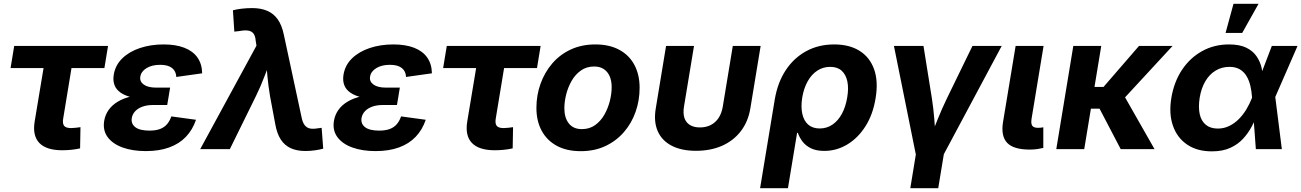

<svg xmlns="http://www.w3.org/2000/svg" viewBox="-20 -779 6798 1003"><path d="M304.7 5.9Q222.2 5.9 185.5 -32.2Q148.9 -70.3 161.1 -144.5L207.5 -423.3H35.2L54.2 -539.1H544.4L525.4 -423.3H353.5L310.1 -159.7Q305.7 -133.8 314.9 -121.8Q324.2 -109.9 351.6 -109.9Q361.3 -109.9 376.2 -111.6Q391.1 -113.3 400.4 -114.7L398.4 -3.9Q374 1.5 350.6 3.7Q327.1 5.9 304.7 5.9Z M741.7 10.3Q672.4 10.3 620.4 -8.5Q568.4 -27.3 542.2 -63Q516.1 -98.6 524.4 -148.4Q529.8 -179.7 547.6 -204.8Q565.4 -230 595.5 -248Q625.5 -266.1 668 -275.9Q710.4 -285.6 765.1 -285.6H862.8L853.5 -230.5H780.3Q748 -230.5 724.4 -221.9Q700.7 -213.4 686.3 -198Q671.9 -182.6 668.5 -162.6Q663.6 -132.8 686.8 -114.7Q710 -96.7 760.7 -96.7Q793.5 -96.7 815.7 -105Q837.9 -113.3 852.3 -129.9Q866.7 -146.5 875 -170.9L1003.9 -153.3Q986.3 -101.1 951.4 -64.5Q916.5 -27.8 864 -8.8Q811.5 10.3 741.7 10.3ZM762.7 -261.2Q710 -261.2 672.1 -269.8Q634.3 -278.3 610.6 -294.7Q586.9 -311 578.1 -334.7Q569.3 -358.4 574.2 -388.7Q582.5 -439 619.1 -474.4Q655.8 -509.8 711.7 -528.3Q767.6 -546.9 834.5 -546.9Q898.4 -546.9 943.1 -529.5Q987.8 -512.2 1011.5 -478.5Q1035.2 -444.8 1036.1 -396L900.9 -377Q899.9 -406.7 878.9 -423.6Q857.9 -440.4 816.9 -440.4Q773.4 -440.4 745.1 -422.9Q716.8 -405.3 712.9 -377.9Q709 -353 731 -337.2Q752.9 -321.3 795.9 -321.3H868.7L858.4 -261.2Z M1025.9 0 1319.8 -540.5 1315.9 -564.9Q1314 -590.8 1304.4 -603.5Q1294.9 -616.2 1276.6 -619.1Q1258.3 -622.1 1230 -616.7L1204.1 -613.8L1196.8 -725.1Q1214.8 -730.5 1242.2 -733.6Q1269.5 -736.8 1296.9 -736.8Q1342.8 -736.8 1376.2 -722.4Q1409.7 -708 1431.2 -677.5Q1452.6 -647 1462.9 -597.2L1555.7 -165Q1561 -138.7 1571.8 -125Q1582.5 -111.3 1598.9 -107.9Q1615.2 -104.5 1637.7 -108.4L1660.2 -111.3L1668.5 -2.4Q1651.9 2.4 1626.7 6.1Q1601.6 9.8 1575.2 9.8Q1531.2 9.8 1499.3 -4.6Q1467.3 -19 1447 -49.8Q1426.8 -80.6 1418 -130.4L1390.6 -276.9Q1381.8 -329.1 1377 -380.9Q1372.1 -432.6 1368.2 -488.3H1403.8Q1381.3 -432.6 1361.8 -380.6Q1342.3 -328.6 1316.9 -276.9L1180.7 0Z M1941.9 10.3Q1872.6 10.3 1820.6 -8.5Q1768.6 -27.3 1742.4 -63Q1716.3 -98.6 1724.6 -148.4Q1730 -179.7 1747.8 -204.8Q1765.6 -230 1795.7 -248Q1825.7 -266.1 1868.2 -275.9Q1910.6 -285.6 1965.3 -285.6H2063L2053.7 -230.5H1980.5Q1948.2 -230.5 1924.6 -221.9Q1900.9 -213.4 1886.5 -198Q1872.1 -182.6 1868.7 -162.6Q1863.8 -132.8 1887 -114.7Q1910.2 -96.7 1960.9 -96.7Q1993.7 -96.7 2015.9 -105Q2038.1 -113.3 2052.5 -129.9Q2066.9 -146.5 2075.2 -170.9L2204.1 -153.3Q2186.5 -101.1 2151.6 -64.5Q2116.7 -27.8 2064.2 -8.8Q2011.7 10.3 1941.9 10.3ZM1962.9 -261.2Q1910.2 -261.2 1872.3 -269.8Q1834.5 -278.3 1810.8 -294.7Q1787.1 -311 1778.3 -334.7Q1769.5 -358.4 1774.4 -388.7Q1782.7 -439 1819.3 -474.4Q1856 -509.8 1911.9 -528.3Q1967.8 -546.9 2034.7 -546.9Q2098.6 -546.9 2143.3 -529.5Q2188 -512.2 2211.7 -478.5Q2235.4 -444.8 2236.3 -396L2101.1 -377Q2100.1 -406.7 2079.1 -423.6Q2058.1 -440.4 2017.1 -440.4Q1973.6 -440.4 1945.3 -422.9Q1917 -405.3 1913.1 -377.9Q1909.2 -353 1931.2 -337.2Q1953.1 -321.3 1996.1 -321.3H2068.8L2058.6 -261.2Z M2564.5 5.9Q2481.9 5.9 2445.3 -32.2Q2408.7 -70.3 2420.9 -144.5L2467.3 -423.3H2294.9L2314 -539.1H2804.2L2785.2 -423.3H2613.3L2569.8 -159.7Q2565.4 -133.8 2574.7 -121.8Q2584 -109.9 2611.3 -109.9Q2621.1 -109.9 2636 -111.6Q2650.9 -113.3 2660.2 -114.7L2658.2 -3.9Q2633.8 1.5 2610.4 3.7Q2586.9 5.9 2564.5 5.9Z M3013.7 10.7Q2940.4 10.7 2888.7 -17.3Q2836.9 -45.4 2809.6 -96.2Q2782.2 -147 2782.2 -215.3Q2782.2 -281.2 2803.5 -340.8Q2824.7 -400.4 2864.5 -447Q2904.3 -493.7 2961.4 -520.3Q3018.6 -546.9 3090.3 -546.9Q3163.1 -546.9 3214.8 -519Q3266.6 -491.2 3293.9 -440.2Q3321.3 -389.2 3321.3 -320.3Q3321.3 -254.9 3300.5 -195.3Q3279.8 -135.7 3239.7 -89.4Q3199.7 -43 3142.8 -16.1Q3085.9 10.7 3013.7 10.7ZM3019.5 -104.5Q3059.6 -104.5 3088.9 -125.5Q3118.2 -146.5 3137.2 -179.9Q3156.2 -213.4 3165.8 -251.5Q3175.3 -289.6 3175.3 -323.7Q3175.3 -356.9 3164.8 -380.9Q3154.3 -404.8 3134 -418.2Q3113.8 -431.6 3084 -431.6Q3044.4 -431.6 3014.9 -410.9Q2985.4 -390.1 2966.3 -356.9Q2947.3 -323.7 2937.7 -285.6Q2928.2 -247.6 2928.2 -212.9Q2928.2 -163.6 2951.7 -134Q2975.1 -104.5 3019.5 -104.5Z M3615.7 8.8Q3540 8.8 3488.8 -17.8Q3437.5 -44.4 3415.8 -94.2Q3394 -144 3405.8 -213.4L3459.5 -539.1H3605.5L3553.2 -222.7Q3547.4 -187 3555.4 -162.8Q3563.5 -138.7 3584.2 -126Q3605 -113.3 3636.2 -113.3Q3668.5 -113.3 3693.1 -126Q3717.8 -138.7 3733.9 -162.8Q3750 -187 3755.9 -222.7L3808.1 -539.1H3953.6L3899.9 -213.4Q3888.7 -144.5 3850.6 -94.5Q3812.5 -44.4 3752.7 -17.8Q3692.9 8.8 3615.7 8.8Z M3950.7 204.1 4027.3 -259.3Q4042 -347.2 4084.2 -411.6Q4126.5 -476.1 4191.2 -511.5Q4255.9 -546.9 4337.9 -546.9Q4416.5 -546.9 4470 -513.7Q4523.4 -480.5 4546.1 -417.7Q4568.8 -355 4554.2 -266.6Q4540.5 -181.2 4501.2 -119.4Q4461.9 -57.6 4406 -24.2Q4350.1 9.3 4286.1 9.3Q4244.1 9.3 4216.3 -4.4Q4188.5 -18.1 4172.1 -39.8Q4155.8 -61.5 4147.9 -85H4144L4096.2 204.1ZM4262.2 -107.9Q4299.8 -107.9 4329.3 -128.4Q4358.9 -148.9 4378.4 -185.3Q4397.9 -221.7 4405.8 -270Q4414.1 -317.9 4406.5 -353.8Q4398.9 -389.6 4376.7 -409.7Q4354.5 -429.7 4316.9 -429.7Q4279.8 -429.7 4249.8 -410.2Q4219.7 -390.6 4199.5 -354.7Q4179.2 -318.8 4170.9 -270Q4163.1 -221.7 4171.1 -184.8Q4179.2 -147.9 4202.1 -127.9Q4225.1 -107.9 4262.2 -107.9Z M4765.6 34.7 4649.9 -539.1H4804.2L4848.6 -262.2Q4856.4 -210.9 4860.6 -158.7Q4864.7 -106.4 4868.7 -50.8H4836.4Q4858.4 -106.4 4879.4 -158.4Q4900.4 -210.4 4925.3 -262.2L5060.1 -539.1H5212.9L4906.2 34.7ZM4735.4 204.1 4769.5 -3.4H4915.5L4881.3 204.1Z M5359.4 2.4Q5274.9 2.4 5241.5 -32.7Q5208 -67.9 5219.7 -141.1L5285.6 -539.1H5431.6L5369.1 -160.2Q5364.7 -134.3 5372.1 -122.8Q5379.4 -111.3 5402.3 -111.3Q5412.6 -111.3 5418.9 -112.1Q5425.3 -112.8 5430.2 -114.3V-6.3Q5418.9 -3.4 5400.6 -0.5Q5382.3 2.4 5359.4 2.4Z M5732.9 -539.1 5644 0H5498L5586.9 -539.1ZM6105.5 -539.1 5802.7 -211.4H5643.6L5660.2 -324.7H5744.6L5930.2 -539.1ZM5834.5 0 5721.2 -216.8 5844.7 -292.5 6011.2 0Z M6310.5 11.7Q6233.9 11.7 6181.6 -23.7Q6129.4 -59.1 6107.4 -122.1Q6085.4 -185.1 6099.1 -268.1Q6113.3 -352.1 6155 -414.6Q6196.8 -477.1 6259.8 -512Q6322.8 -546.9 6400.4 -546.9Q6455.6 -546.9 6490.2 -530Q6524.9 -513.2 6543.9 -485.4Q6563 -457.5 6570.6 -424.6Q6578.1 -391.6 6580.1 -359.9H6623L6641.6 -274.9L6676.3 0H6540.5L6520.5 -271Q6518.6 -302.7 6511.7 -331.3Q6504.9 -359.9 6491.5 -382.1Q6478 -404.3 6456.3 -417Q6434.6 -429.7 6402.8 -429.7Q6362.8 -429.7 6330.6 -410.4Q6298.3 -391.1 6276.9 -355Q6255.4 -318.8 6247.1 -268.6Q6239.3 -218.8 6247.3 -182.6Q6255.4 -146.5 6279.3 -127Q6303.2 -107.4 6341.8 -107.4Q6374 -107.4 6401.9 -121.1Q6429.7 -134.8 6452.1 -157.5Q6474.6 -180.2 6491.7 -209Q6508.8 -237.8 6520.5 -268.1L6624 -539.1H6758.3L6640.1 -268.1L6593.3 -184.6H6550.8Q6537.1 -152.3 6519 -118.2Q6501 -84 6473.9 -54.4Q6446.8 -24.9 6407 -6.6Q6367.2 11.7 6310.5 11.7ZM6382.3 -606.9 6423.8 -759.3H6554.7L6469.2 -606.9Z"/></svg>

Font: Inter 18pt
Style: Bold Italic
Weight: 700
Italic angle: -9.3988°
Designer: Rasmus Andersson
Foundry: rsms
Version: Version 4.001;git-66647c0bb